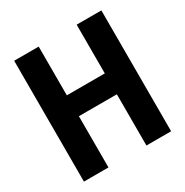

<svg xmlns="http://www.w3.org/2000/svg" viewBox="-167 -866 968 1003"><g transform="rotate(-30 317.0 -364.5)"><path d="M54 0H202V-309H431V0H580V-729H431V-435H202V-729H54Z"/></g></svg>

Font: Mona Sans SemiCondensed
Style: Bold
Weight: 700
Width: 4
Designer: Deni Anggara
Foundry: GitHub
Version: Version 2.000